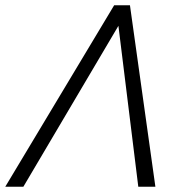

<svg xmlns="http://www.w3.org/2000/svg" viewBox="-40 -710 705 730"><path d="M-20 0 394 -689.9H454.1L550.8 0H485.8L410.2 -611.8L48.8 0Z"/></svg>

Font: HK Grotesk Light Italic
Style: Regular
Weight: 300
Italic angle: -13°
Designer: Alfredo Marco Pradil and Stefan Peev
Foundry: Hanken Design Co.
Version: Version 1.000;PS 001.000;hotconv 1.0.88;makeotf.lib2.5.64775